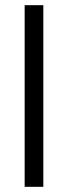

<svg xmlns="http://www.w3.org/2000/svg" viewBox="-20 -720 262 740"><path d="M147 0H75V-700H147Z"/></svg>

Font: Tilda Sans
Style: Regular
Weight: 400
Designer: ParaType Ltd
Foundry: ParaType Ltd
Version: Version 1.002W